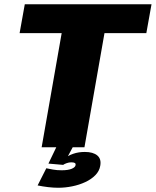

<svg xmlns="http://www.w3.org/2000/svg" viewBox="-20 -695 735 906"><path d="M176.5 0H378.5L473 -538.5H670.5L695 -675H97L72.5 -538.5H271ZM255 191Q287.5 191 320.8 184.2Q354 177.5 382.5 164.2Q411 151 430 131.5Q449 112 453 87.5Q459 55 439 38.5Q419 22 380.5 22Q350.5 22 326 30.5Q311 35.5 300.5 42L323 0H245.5L208.5 77L278 83Q284 78.5 294.8 74.8Q305.5 71 316 71Q328 71 333 74Q338 77 336.5 84.5Q335 94.5 318.2 101.5Q301.5 108.5 270.5 108.5Q249 108.5 230.2 105.2Q211.5 102 198.5 99L157.5 180Q181.5 185 207 188Q232.5 191 255 191Z"/></svg>

Font: Anybody Thin ExtraBold
Style: Italic
Weight: 800
Italic angle: -10°
Version: Version 1.113;gftools[0.9.25]